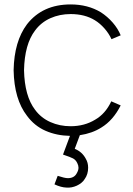

<svg xmlns="http://www.w3.org/2000/svg" viewBox="-20 -598 602 867"><path d="M482.5 -140.5 525 -122Q491 -54.5 437.5 -22Q396.5 4 340.5 12.5L317.5 74Q351 87.5 367.5 119Q378 136.5 378 159.5Q378 189 362.5 210.5Q356.5 220.5 347 228Q337.5 235.5 326.5 240.5Q315.5 245.5 303.5 247.8Q291.5 250 280 249Q256.5 248.5 226 234.5L240.5 196Q272 206.5 286.5 206.5Q314.5 206.5 326 185.5Q334.5 171.5 334.5 159.5Q334.5 149.5 329 138.5Q322.5 124.5 310 117.5Q304 114.5 292.8 110Q281.5 105.5 264.5 100L296 15.5Q235.5 14.5 185.5 -7.5Q135.5 -29.5 102 -75Q44 -149.5 41.5 -281Q44 -411.5 102 -488.5Q172 -578 299 -578Q376.5 -578 435.5 -542.5Q465.5 -523 489 -496Q512.5 -469 525 -438.5L483.5 -421Q472 -446.5 451.8 -469.5Q431.5 -492.5 408.5 -506.5Q363 -534.5 299 -534.5Q249.5 -534.5 207.5 -515.8Q165.5 -497 138.5 -460.5Q91 -398.5 88.5 -281Q91 -164 138.5 -102Q165.5 -65.5 207.5 -46.8Q249.5 -28 299 -28Q361 -28 409.5 -57.5Q456 -84 482.5 -140.5Z"/></svg>

Font: Russisch Sans ExtraLight
Style: Regular
Weight: 200
Width: 4
Designer: Michael Sharanda (font) & Cristiano Sobral (main changes)
Foundry: Michael Sharanda
Version: Version 2.00;September 8, 2020;FontCreator 13.0.0.2681 64-bi